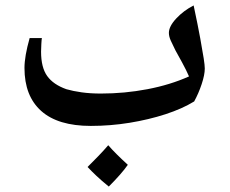

<svg xmlns="http://www.w3.org/2000/svg" viewBox="-20 -463 846 706"><path d="M314 0Q193 0 131.5 -55Q70 -110 70 -213Q70 -256 89 -323H134Q133 -319 132 -301Q131 -283 131 -273Q131 -215 153.5 -183.5Q176 -152 224 -135Q248 -128 280 -123.5Q312 -119 351 -119Q438 -119 522 -135Q606 -151 675 -182Q665 -205 649.5 -233.5Q634 -262 625 -278Q615 -298 608 -313.5Q601 -329 601 -342Q601 -366 628 -395Q655 -424 692 -443Q708 -368 716.5 -321Q725 -274 729 -248.5Q733 -223 733 -211Q733 -188 721.5 -153.5Q710 -119 694 -90Q650 -63 588.5 -43Q527 -23 456.5 -11.5Q386 0 314 0ZM380 223Q353 201 334 183Q315 165 302 151Q322 131 341 111.5Q360 92 378 71Q404 101 450 143Q439 159 421 179.5Q403 200 380 223Z"/></svg>

Font: Noto Naskh Arabic
Style: Regular
Weight: 400
Designer: Monotype Design Team, David Williams, Mohamad Dakak and Nizar Qandah
Foundry: Monotype Imaging Inc.
Version: Version 2.013